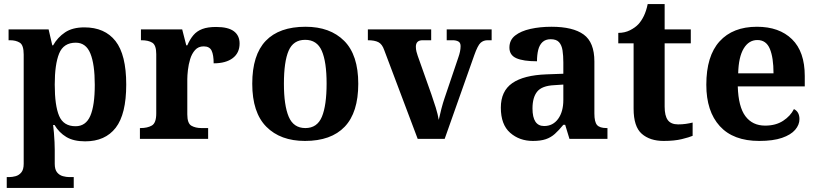

<svg xmlns="http://www.w3.org/2000/svg" viewBox="-20 -680 4002 940"><path d="M13 240V187H25Q40 187 56.5 182.5Q73 178 84.5 164Q96 150 96 122V-413Q96 -459 77 -471Q58 -483 29 -483H22V-536H218L236 -458H240Q262 -497 298.5 -521.5Q335 -546 393 -546Q493 -546 545.5 -479Q598 -412 598 -266Q598 -121 546.5 -54.5Q495 12 397 12Q340 12 304.5 -9.5Q269 -31 247 -68H240Q242 -54 244 -30.5Q246 -7 247 15.5Q248 38 248 53V122Q248 150 259.5 164Q271 178 288 182.5Q305 187 319 187H341V240ZM350 -62Q400 -62 422 -112.5Q444 -163 444 -265Q444 -365 422.5 -418Q401 -471 351 -471Q291 -471 269.5 -418Q248 -365 248 -266Q248 -163 269.5 -112.5Q291 -62 350 -62Z M665 0V-53H668Q702 -53 723.5 -65.5Q745 -78 745 -125V-415Q745 -459 725.5 -471Q706 -483 673 -483H670V-536H872L892 -458H897Q910 -488 927 -508Q944 -528 970.5 -538Q997 -548 1038 -548Q1097 -548 1125 -527Q1153 -506 1153 -467Q1153 -421 1119.5 -395.5Q1086 -370 1026 -370Q1026 -411 1016 -432Q1006 -453 977 -453Q951 -453 935 -435Q919 -417 911 -390.5Q903 -364 900 -337Q897 -310 897 -293V-120Q897 -76 917 -64.5Q937 -53 967 -53H999V0Z M1473 10Q1353 10 1284 -59.5Q1215 -129 1215 -270Q1215 -411 1281 -480Q1347 -549 1476 -549Q1596 -549 1665 -480Q1734 -411 1734 -270Q1734 -129 1667.5 -59.5Q1601 10 1473 10ZM1475 -53Q1533 -53 1556 -108.5Q1579 -164 1579 -271Q1579 -377 1555.5 -431Q1532 -485 1474 -485Q1416 -485 1393 -431.5Q1370 -378 1370 -270Q1370 -164 1393.5 -108.5Q1417 -53 1475 -53Z M1861 -435Q1851 -464 1832.5 -473.5Q1814 -483 1781 -483V-536H2091V-483H2049Q2016 -483 2016 -451Q2016 -439 2019 -427Q2022 -415 2025 -407L2092 -218Q2103 -187 2113.5 -153Q2124 -119 2128 -93Q2133 -117 2141 -147.5Q2149 -178 2156 -198L2224 -399Q2229 -413 2232 -427Q2235 -441 2235 -454Q2235 -471 2224 -477Q2213 -483 2196 -483H2167V-536H2387V-483H2367Q2347 -483 2333 -470.5Q2319 -458 2302 -410L2157 0H2025Z M2589 10Q2523 10 2477.5 -30Q2432 -70 2432 -153Q2432 -234 2488 -273Q2544 -312 2656 -316L2738 -319V-374Q2738 -408 2734 -433.5Q2730 -459 2717 -473.5Q2704 -488 2676 -488Q2651 -488 2636 -474Q2621 -460 2615 -435.5Q2609 -411 2609 -380Q2542 -380 2508 -395Q2474 -410 2474 -447Q2474 -484 2502 -506Q2530 -528 2577 -538.5Q2624 -549 2680 -549Q2785 -549 2837.5 -511Q2890 -473 2890 -379V-124Q2890 -83 2903 -68Q2916 -53 2950 -53H2954V0H2768L2747 -69H2738Q2716 -42 2696.5 -24.5Q2677 -7 2652 1.5Q2627 10 2589 10ZM2644 -63Q2687 -63 2712.5 -98Q2738 -133 2738 -191V-266L2693 -263Q2633 -260 2610 -231.5Q2587 -203 2587 -149Q2587 -63 2644 -63Z M3229 10Q3162 10 3122 -25Q3082 -60 3082 -148V-468H3007V-519Q3039 -519 3064.5 -532Q3090 -545 3105 -561Q3120 -577 3132 -601.5Q3144 -626 3151 -660H3234V-536H3362V-468H3234V-158Q3234 -113 3249.5 -92Q3265 -71 3300 -71Q3320 -71 3337.5 -73.5Q3355 -76 3371 -80V-15Q3355 -8 3318.5 1Q3282 10 3229 10Z M3697 10Q3570 10 3504 -62.5Q3438 -135 3438 -265Q3438 -406 3503 -477.5Q3568 -549 3686 -549Q3795 -549 3857.5 -488Q3920 -427 3920 -308V-257H3592Q3595 -157 3629.5 -111Q3664 -65 3726 -65Q3778 -65 3814 -88.5Q3850 -112 3867 -146Q3881 -139 3887.5 -126.5Q3894 -114 3894 -97Q3894 -69 3873 -44.5Q3852 -20 3808.5 -5Q3765 10 3697 10ZM3767 -321Q3767 -398 3749 -441Q3731 -484 3688 -484Q3646 -484 3621 -442.5Q3596 -401 3594 -321Z"/></svg>

Font: Noto Serif Khojki
Style: Bold
Weight: 700
Version: Version 2.003